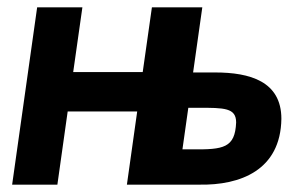

<svg xmlns="http://www.w3.org/2000/svg" viewBox="-20 -502 834 522"><path d="M502 -96H476L492 -209H518C590 -209 622 -209 622 -169C619 -100 588 -95 502 -96ZM745 -179C745 -281 659 -305 565 -305H505L530 -482H393L368 -306H179L204 -482H81L13 0H136L164 -199H353L325 0H522C633 2 743 -39 745 -179Z"/></svg>

Font: Cantarell
Style: BoldOblique
Weight: 700
Italic angle: -8°
Designer: Dave Crossland
Version: Version 0.024